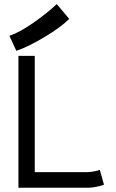

<svg xmlns="http://www.w3.org/2000/svg" viewBox="-20 -903 558 925"><path d="M25.4 -730.5Q73.7 -746.6 139.6 -792.5Q205.6 -838.4 253.4 -883.3L313.5 -812Q273.9 -772 193.4 -723.9Q112.8 -675.8 58.6 -658.2ZM68.8 1.5V-633.8H147.5V-73.7H401.9Q434.1 -75.2 460.9 -84.5L481 -13.2Q438 1.5 402.8 1.5Z"/></svg>

Font: Fantasque Sans Mono
Style: Regular
Weight: 400
Monospace: yes
Designer: Jany Belluz
Version: Version 1.8.0 ; ttfautohint (v1.8.2)